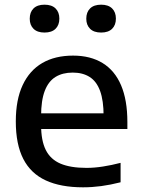

<svg xmlns="http://www.w3.org/2000/svg" viewBox="-20 -790 604 820"><path d="M334.5 10Q239.5 10 175.5 -19.5Q111.5 -49 79.5 -111.2Q47.5 -173.5 47.5 -271.5Q47.5 -364 76.8 -426.5Q106 -489 160.5 -520.8Q215 -552.5 292 -552.5Q366.5 -552.5 418.5 -520.5Q470.5 -488.5 497.2 -425.5Q524 -362.5 524 -268.5V-239H100V-306H445L422.5 -294Q422.5 -360.5 407.5 -401.5Q392.5 -442.5 363 -461.2Q333.5 -480 290.5 -480Q247.5 -480 217.2 -461.5Q187 -443 171.2 -402Q155.5 -361 155.5 -294.5V-256Q155.5 -189.5 175.5 -149.5Q195.5 -109.5 238.2 -91.2Q281 -73 349.5 -73Q383 -73 419.8 -78.8Q456.5 -84.5 495 -94.5V-11.5Q451.5 -0.5 412.2 4.8Q373 10 334.5 10ZM412 -651Q381 -651 364.8 -667Q348.5 -683 348.5 -710Q348.5 -738 364.8 -754Q381 -770 412 -770Q442.5 -770 458.8 -754Q475 -738 475 -710.5Q475 -683 458.8 -667Q442.5 -651 412 -651ZM170 -651Q139.5 -651 123.2 -667Q107 -683 107 -710Q107 -738 123.2 -754Q139.5 -770 170 -770Q201 -770 217.2 -754Q233.5 -738 233.5 -710.5Q233.5 -683 217.2 -667Q201 -651 170 -651Z"/></svg>

Font: Encode Sans SemiExpanded Medium
Style: Regular
Weight: 500
Width: 6
Designer: Multiple Designers
Foundry: Impallari Type
Version: Version 3.002